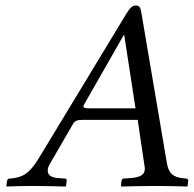

<svg xmlns="http://www.w3.org/2000/svg" viewBox="-20 -678 707 700"><path d="M161 -79 245 -224C252 -237 259 -241 282 -241H482L507 -72C508 -69 508 -66 508 -63C508 -41 492 -32 459 -29L431 -27C427 -27 424 -24 423 -19L421 0L422 2C458 1 512 0 549 0C588 0 627 1 662 2L664 0L666 -19C667 -24 663 -27 658 -27L648 -28C610 -32 594 -47 588 -86L496 -628C493 -647 490 -658 476 -658C462 -658 453 -649 437 -622L122 -102C85 -40 57 -30 15 -27C10 -27 7 -24 6 -19L3 0L4 2C40 1 56 0 93 0C132 0 183 1 218 2L221 0L223 -19C224 -24 221 -27 217 -27L190 -29C165 -31 154 -41 154 -56C154 -63 156 -71 161 -79ZM307 -283C291 -283 284 -285 284 -290C284 -292 285 -294 286 -296L431 -550H433L474 -283Z"/></svg>

Font: Libertinus Serif
Style: Italic
Weight: 400
Italic angle: -12°
Designer: Philipp H. Poll, Khaled Hosny
Foundry: Caleb Maclennan
Version: Version 7.050;RELEASE